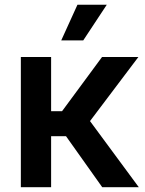

<svg xmlns="http://www.w3.org/2000/svg" viewBox="-20 -785 609 805"><path d="M67.4 0V-545.9H194.3V-318.8H240.2L407.7 -545.9H560.1L357.4 -277.3L562 0H408.7L256.8 -213.9H194.3V0ZM236.8 -615.7 304.7 -765.1H427.7L329.1 -615.7Z"/></svg>

Font: Inter-SemiBold
Style: Regular
Weight: 600
Designer: Rasmus Andersson
Foundry: rsms
Version: Version 4.000;git-a52131595